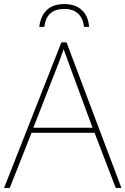

<svg xmlns="http://www.w3.org/2000/svg" viewBox="-20 -924 617 944"><path d="M445 -271H135L28 0H0L282 -716H307L577 0H549ZM325 -594 293 -682 271 -621 260 -593 144 -296H435ZM418 -792H393Q389 -833 364.5 -856.5Q340 -880 296 -880Q208 -880 198 -792H173Q180 -847 211 -875.5Q242 -904 296 -904Q350 -904 382 -875Q414 -846 418 -792Z"/></svg>

Font: Noto Sans UI Thin
Style: Regular
Weight: 250
Designer: Monotype Design Team
Foundry: Monotype Imaging Inc.
Version: Version 1.001